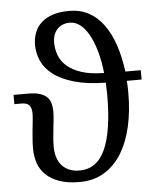

<svg xmlns="http://www.w3.org/2000/svg" viewBox="-54 -811 712 867"><g transform="rotate(-5 302.0 -377.0)"><path d="M424.8 -471.2Q418.5 -528.3 405.5 -572.8Q392.6 -617.2 375 -647.9Q357.4 -678.7 335.9 -694.8Q314.5 -710.9 291 -710.9Q254.4 -710.9 233.2 -688.2Q211.9 -665.5 211.9 -627Q211.9 -597.2 222.4 -569.3Q232.9 -541.5 257.6 -520Q282.2 -498.5 323 -485.1Q363.8 -471.7 424.8 -471.2ZM523.9 -426.8Q524.9 -415.5 525.4 -401.1Q525.9 -386.7 525.9 -371.1Q525.9 -290 510.3 -220.5Q494.6 -150.9 463.1 -99.6Q431.6 -48.3 383.8 -19.3Q335.9 9.8 272 9.8Q217.8 9.8 180.2 -3.7Q142.6 -17.1 119.1 -40Q95.7 -63 85.4 -93.8Q75.2 -124.5 75.2 -159.2Q75.2 -179.2 76.9 -202.1Q78.6 -225.1 80.8 -246.6Q83 -268.1 85 -286.6Q86.9 -305.2 86.9 -316.9Q86.9 -328.1 84.7 -337.4Q82.5 -346.7 77.4 -353Q72.3 -359.4 63.5 -362.8Q54.7 -366.2 41 -366.2H8.8V-408.2H76.2Q107.4 -408.2 127.9 -401.6Q148.4 -395 160.2 -383.3Q171.9 -371.6 176.5 -355.2Q181.2 -338.9 181.2 -318.8Q181.2 -301.8 179.2 -282.5Q177.2 -263.2 175 -242.9Q172.9 -222.7 170.9 -201.7Q168.9 -180.7 168.9 -160.2Q168.9 -135.3 175 -113.8Q181.2 -92.3 194.3 -76.4Q207.5 -60.5 227.8 -51.3Q248 -42 275.9 -42Q355.5 -42 392.8 -124.8Q430.2 -207.5 430.2 -371.1Q430.2 -377 429.9 -384.5Q429.7 -392.1 429.4 -399.9Q429.2 -407.7 429 -414.6Q428.7 -421.4 428.2 -426.8Q343.3 -428.2 285.2 -445.1Q227.1 -461.9 191.4 -489.5Q155.8 -517.1 140.4 -552Q125 -586.9 125 -624Q125 -654.3 134.8 -679.9Q144.5 -705.6 165 -724.4Q185.5 -743.2 217 -753.7Q248.5 -764.2 292 -764.2Q341.3 -764.2 379.9 -743.4Q418.5 -722.7 446.8 -684.1Q475.1 -645.5 493.7 -591.1Q512.2 -536.6 521 -469.2H590.8V-426.8Z"/></g></svg>

Font: Droid-TTFautohint Serif
Style: Regular
Weight: 400
Foundry: Ascender Corporation
Version: Version 1.00; ttfautohint (v1.00rc1.4-1a1c-dirty) -l 8 -r 50